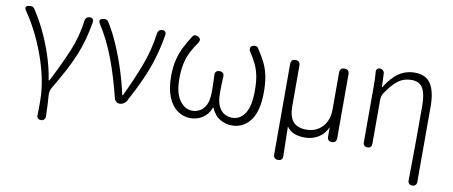

<svg xmlns="http://www.w3.org/2000/svg" viewBox="-66 -816 3025 1283"><g transform="rotate(10 1446.5 -174.0)"><path d="M251 199Q240 199 232.5 191Q225 183 226 172Q227 146 227 126.5Q227 107 227 73Q227 -1 210 -81Q193 -161 164 -239.5Q135 -318 99 -387Q63 -456 26 -508Q20 -517 22.5 -525.5Q25 -534 37 -537L42 -538Q53 -542 64.5 -538.5Q76 -535 82 -524Q118 -471 153.5 -398.5Q189 -326 217 -242.5Q245 -159 259 -72H264Q321 -182 366.5 -288.5Q412 -395 425 -506Q427 -518 435.5 -526Q444 -534 456 -534H460Q471 -534 477.5 -526Q484 -518 482 -506Q472 -444 457 -388.5Q442 -333 419.5 -277.5Q397 -222 364 -160Q331 -98 286 -22Q281 -13 278 0Q275 13 276 24Q279 61 280.5 97.5Q282 134 283 172Q283 183 275 191Q267 199 256 199Z M752 0Q739 0 729 -8.5Q719 -17 716 -28Q682 -167 638 -285.5Q594 -404 528 -507Q522 -517 525 -525.5Q528 -534 540 -537L545 -538Q556 -542 567 -538.5Q578 -535 584 -524Q623 -462 656.5 -384Q690 -306 716.5 -223Q743 -140 760 -60H765Q818 -169 861 -282.5Q904 -396 917 -506Q919 -518 927 -526Q935 -534 948 -534H952Q963 -534 969.5 -526Q976 -518 974 -506Q960 -420 937 -343Q914 -266 879.5 -189.5Q845 -113 798 -26Q791 -15 779 -7.5Q767 0 754 0Z M1234 13Q1187 13 1147 -15Q1107 -43 1083.5 -99.5Q1060 -156 1060 -242Q1060 -304 1072 -352.5Q1084 -401 1105 -442.5Q1126 -484 1152 -524Q1158 -535 1168.5 -537.5Q1179 -540 1190 -533L1194 -532Q1215 -519 1203 -496Q1175 -457 1156 -420Q1137 -383 1127 -338.5Q1117 -294 1117 -233Q1117 -137 1152.5 -87.5Q1188 -38 1238 -38Q1265 -38 1290 -51.5Q1315 -65 1330.5 -97Q1346 -129 1346 -186Q1346 -212 1345.5 -241Q1345 -270 1343 -300Q1342 -313 1349.5 -321.5Q1357 -330 1372 -330H1376Q1390 -330 1397.5 -321.5Q1405 -313 1404 -300Q1402 -271 1401.5 -242Q1401 -213 1401 -186Q1401 -129 1417 -96.5Q1433 -64 1458 -51Q1483 -38 1510 -38Q1562 -38 1595 -87Q1628 -136 1628 -242Q1628 -302 1619.5 -344Q1611 -386 1593.5 -422Q1576 -458 1549 -498Q1544 -508 1546.5 -518.5Q1549 -529 1560 -534L1563 -535Q1574 -540 1585 -537Q1596 -534 1601 -523Q1628 -483 1648 -444Q1668 -405 1678.5 -357.5Q1689 -310 1689 -244Q1689 -112 1640.5 -49.5Q1592 13 1517 13Q1471 13 1433.5 -10Q1396 -33 1376 -82H1372Q1353 -33 1315.5 -10Q1278 13 1234 13Z M1860 186Q1829 186 1829 154V-459Q1829 -492 1860 -492Q1892 -492 1892 -459V-184Q1892 -114 1921 -80Q1950 -46 2011 -46Q2078 -46 2119.5 -91Q2161 -136 2161 -209V-459Q2161 -492 2193 -492Q2225 -492 2225 -459V-26Q2225 6 2195 6Q2163 6 2163 -24V-89Q2142 -41 2101 -16.5Q2060 8 2010 8Q1971 8 1939.5 -3.5Q1908 -15 1887 -45L1891 153Q1893 186 1860 186Z M2771 199Q2759 199 2751.5 191Q2744 183 2744 171Q2746 43 2746.5 -82Q2747 -207 2747 -333Q2747 -416 2724.5 -455.5Q2702 -495 2649 -495Q2615 -495 2588 -484Q2561 -473 2535 -447.5Q2509 -422 2477 -376Q2471 -368 2467 -355Q2463 -342 2463 -331V-28Q2463 -16 2455.5 -8Q2448 0 2436 0H2432Q2420 0 2412.5 -8Q2405 -16 2405 -28V-395Q2405 -427 2404.5 -451Q2404 -475 2401 -507Q2400 -518 2407 -526Q2414 -534 2426 -534Q2437 -534 2446 -526Q2455 -518 2456 -507L2460 -413H2462Q2506 -484 2553.5 -515.5Q2601 -547 2662 -547Q2736 -547 2769.5 -495.5Q2803 -444 2803 -341V171Q2803 183 2795 191Q2787 199 2775 199Z"/></g></svg>

Font: Chiron GoRound TC L
Style: Regular
Weight: 300
Designer: Ryoko NISHIZUKA 西塚涼子 (kana, bopomofo & ideographs); Paul D. Hunt (Latin, Greek & Cyrillic); Sandoll Communications 산돌커뮤니
Foundry: Adobe
Version: Version 1.000;hotconv 1.1.1;makeotfexe 2.6.0